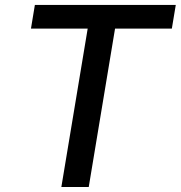

<svg xmlns="http://www.w3.org/2000/svg" viewBox="-20 -747 722 767"><path d="M103.7 -632.8 119.3 -727.3H682.2L666.5 -632.8H439.6L334.5 0H225.1L330.3 -632.8Z"/></svg>

Font: Karasuma Gothic
Style: Medium Italic
Weight: 500
Italic angle: 9.39998°
Designer: Rasmus Andersson / Ryoko Nishizuka
Foundry: Genbu
Version: Version 1.00